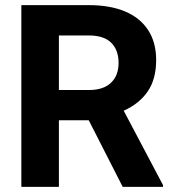

<svg xmlns="http://www.w3.org/2000/svg" viewBox="-20 -731 678 751"><path d="M460 0 327.1 -260.7H210.4V0H63.5V-710.9H328.1Q410.2 -710.9 469 -686.3Q527.8 -661.6 559.3 -613.5Q590.8 -565.4 590.8 -496.1Q590.8 -421.9 558.1 -373.8Q525.4 -325.7 463.9 -297.9L617.7 -6.8V0ZM210.4 -592.3V-378.9H328.1Q384.3 -378.9 414.1 -407.2Q443.8 -435.5 443.8 -484.9Q443.8 -535.6 414.8 -564Q385.7 -592.3 328.1 -592.3Z"/></svg>

Font: Mardoto
Style: Bold
Weight: 700
Designer: Christian Robertson, Vahan Hovhannisyan
Foundry: Google
Version: Version 1.000